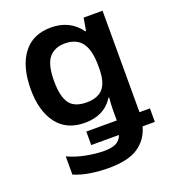

<svg xmlns="http://www.w3.org/2000/svg" viewBox="-143 -656 886 1001"><g transform="rotate(-20 300.0 -156.0)"><path d="M288 240Q241 240 190.5 232.5Q140 225 98 207V106Q143 127 197.5 137.5Q252 148 295 148Q341 148 364 135.5Q387 123 397 96H243V21H412V-35Q412 -51 413 -70.5Q414 -90 416 -105H412Q384 -62 344 -43Q304 -24 253 -24Q152 -24 99 -94Q46 -164 46 -284Q46 -410 99.5 -481Q153 -552 254 -552Q359 -552 417 -472H421L433 -542H538V21H596V96H528Q509 165 453 202.5Q397 240 288 240ZM298 -121Q359 -121 389 -154.5Q419 -188 419 -267V-280Q419 -367 388.5 -408Q358 -449 294 -449Q237 -449 206 -412Q175 -375 175 -283Q175 -200 202 -160.5Q229 -121 298 -121Z"/></g></svg>

Font: Noto Sans Mono SemiBold
Style: Regular
Weight: 600
Designer: Monotype Design Team
Foundry: Monotype Imaging Inc.
Version: Version 2.014; ttfautohint (v1.8.4.7-5d5b)